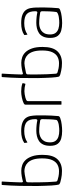

<svg xmlns="http://www.w3.org/2000/svg" viewBox="739 -1487 756 2274"><g transform="rotate(-90 1117.0 -350.0)"><path d="M229 6Q179 6 140 -3Q101 -12 94 -14Q81 -19 75 -23Q69 -27 67 -36Q65 -45 62 -65Q59 -82 57 -118Q55 -154 53.5 -199Q52 -244 51 -285Q50 -385 52.5 -492.5Q55 -600 63 -701Q63 -703 64 -705.5Q65 -708 70 -708H98Q103 -708 103.5 -705Q104 -702 104 -699Q103 -683 101.5 -657Q100 -631 98.5 -601Q97 -571 96 -543Q95 -515 94.5 -496Q94 -477 94 -472Q94 -463 98.5 -458.5Q103 -454 111 -458Q129 -464 163.5 -470Q198 -476 233 -476Q265 -476 298 -465Q331 -454 358 -426Q385 -398 402.5 -349Q420 -300 420 -224Q420 -103 369 -48.5Q318 6 229 6ZM227 -29Q270 -29 304 -47.5Q338 -66 358 -109.5Q378 -153 378 -228Q378 -295 364 -336Q350 -377 327 -399.5Q304 -422 278 -430.5Q252 -439 227 -439Q212 -439 187 -434.5Q162 -430 141 -425.5Q120 -421 112 -420Q107 -419 101.5 -415Q96 -411 95 -401Q94 -387 94 -351.5Q94 -316 94.5 -267.5Q95 -219 97 -167Q99 -115 103 -70Q104 -59 107.5 -54.5Q111 -50 118 -47Q135 -41 164 -35Q193 -29 227 -29Z M702 8Q654 8 614 -3Q574 -14 550.5 -45Q527 -76 527 -134Q527 -184 542.5 -216.5Q558 -249 584.5 -266.5Q611 -284 643 -291Q675 -298 705 -298Q740 -298 774 -294.5Q808 -291 826 -286Q843 -283 843 -310Q843 -382 809.5 -411.5Q776 -441 702 -441Q662 -441 628.5 -431.5Q595 -422 573 -406Q570 -404 567.5 -404Q565 -404 565 -407L561 -435Q560 -438 561.5 -439Q563 -440 564 -442Q588 -459 622.5 -468Q657 -477 702 -477Q764 -477 800.5 -462.5Q837 -448 855.5 -423.5Q874 -399 880 -366.5Q886 -334 887 -298Q888 -245 887.5 -202.5Q887 -160 885 -119.5Q883 -79 879 -35Q878 -30 873 -24.5Q868 -19 853 -14Q838 -8 819.5 -4Q801 0 781 2.5Q761 5 741 6.5Q721 8 702 8ZM705 -26Q715 -26 735 -27Q755 -28 777 -32Q799 -36 815.5 -43.5Q832 -51 834 -62Q839 -95 841 -141Q843 -187 843 -226Q843 -249 827 -252Q811 -255 776.5 -259.5Q742 -264 698 -264Q680 -264 657.5 -258.5Q635 -253 614.5 -239.5Q594 -226 581 -200.5Q568 -175 568 -134Q568 -94 586 -70Q604 -46 635.5 -36Q667 -26 705 -26Z M1170 -477Q1223 -477 1262 -464Q1264 -463 1267 -461.5Q1270 -460 1269 -456L1263 -431Q1262 -428 1260 -427Q1258 -426 1255 -428Q1237 -433 1216 -436Q1195 -439 1173 -439Q1157 -439 1136.5 -435.5Q1116 -432 1098.5 -427.5Q1081 -423 1074 -419Q1069 -416 1062.5 -412Q1056 -408 1056 -394V-6Q1056 -2 1055 -1Q1054 0 1051 0H1019Q1017 0 1015.5 -1Q1014 -2 1014 -5V-419Q1014 -433 1018 -438Q1022 -443 1030 -447Q1059 -461 1098 -469Q1137 -477 1170 -477Z M1507 6Q1457 6 1418 -3Q1379 -12 1372 -14Q1359 -19 1353 -23Q1347 -27 1345 -36Q1343 -45 1340 -65Q1337 -82 1335 -118Q1333 -154 1331.5 -199Q1330 -244 1329 -285Q1328 -385 1330.5 -492.5Q1333 -600 1341 -701Q1341 -703 1342 -705.5Q1343 -708 1348 -708H1376Q1381 -708 1381.5 -705Q1382 -702 1382 -699Q1381 -683 1379.5 -657Q1378 -631 1376.5 -601Q1375 -571 1374 -543Q1373 -515 1372.5 -496Q1372 -477 1372 -472Q1372 -463 1376.5 -458.5Q1381 -454 1389 -458Q1407 -464 1441.5 -470Q1476 -476 1511 -476Q1543 -476 1576 -465Q1609 -454 1636 -426Q1663 -398 1680.5 -349Q1698 -300 1698 -224Q1698 -103 1647 -48.5Q1596 6 1507 6ZM1505 -29Q1548 -29 1582 -47.5Q1616 -66 1636 -109.5Q1656 -153 1656 -228Q1656 -295 1642 -336Q1628 -377 1605 -399.5Q1582 -422 1556 -430.5Q1530 -439 1505 -439Q1490 -439 1465 -434.5Q1440 -430 1419 -425.5Q1398 -421 1390 -420Q1385 -419 1379.5 -415Q1374 -411 1373 -401Q1372 -387 1372 -351.5Q1372 -316 1372.5 -267.5Q1373 -219 1375 -167Q1377 -115 1381 -70Q1382 -59 1385.5 -54.5Q1389 -50 1396 -47Q1413 -41 1442 -35Q1471 -29 1505 -29Z M1980 8Q1932 8 1892 -3Q1852 -14 1828.5 -45Q1805 -76 1805 -134Q1805 -184 1820.5 -216.5Q1836 -249 1862.5 -266.5Q1889 -284 1921 -291Q1953 -298 1983 -298Q2018 -298 2052 -294.5Q2086 -291 2104 -286Q2121 -283 2121 -310Q2121 -382 2087.5 -411.5Q2054 -441 1980 -441Q1940 -441 1906.5 -431.5Q1873 -422 1851 -406Q1848 -404 1845.5 -404Q1843 -404 1843 -407L1839 -435Q1838 -438 1839.5 -439Q1841 -440 1842 -442Q1866 -459 1900.5 -468Q1935 -477 1980 -477Q2042 -477 2078.5 -462.5Q2115 -448 2133.5 -423.5Q2152 -399 2158 -366.5Q2164 -334 2165 -298Q2166 -245 2165.5 -202.5Q2165 -160 2163 -119.5Q2161 -79 2157 -35Q2156 -30 2151 -24.5Q2146 -19 2131 -14Q2116 -8 2097.5 -4Q2079 0 2059 2.5Q2039 5 2019 6.5Q1999 8 1980 8ZM1983 -26Q1993 -26 2013 -27Q2033 -28 2055 -32Q2077 -36 2093.5 -43.5Q2110 -51 2112 -62Q2117 -95 2119 -141Q2121 -187 2121 -226Q2121 -249 2105 -252Q2089 -255 2054.5 -259.5Q2020 -264 1976 -264Q1958 -264 1935.5 -258.5Q1913 -253 1892.5 -239.5Q1872 -226 1859 -200.5Q1846 -175 1846 -134Q1846 -94 1864 -70Q1882 -46 1913.5 -36Q1945 -26 1983 -26Z"/></g></svg>

Font: Glory Thin ExtraLight
Style: Regular
Weight: 250
Version: Version 1.011